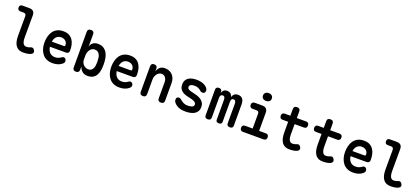

<svg xmlns="http://www.w3.org/2000/svg" viewBox="59 -1998 7082 3241"><g transform="rotate(20 3600.0 -377.0)"><path d="M326 -244Q326 -169 345.5 -134Q365 -99 403 -99Q420 -99 437 -102Q454 -105 473 -114Q498 -126 516 -119Q534 -112 547 -90Q561 -66 555.5 -47Q550 -28 528 -16Q496 0 460 5Q424 10 384 10Q343 10 311 -4Q279 -18 256.5 -47Q234 -76 222.5 -120.5Q211 -165 211 -227L212 -577Q212 -602 199.5 -614Q187 -626 163 -626H108Q82 -626 69 -639Q56 -652 56 -678Q56 -704 69 -717Q82 -730 108 -730H230Q279 -730 303 -706Q327 -682 327 -633Z M1060 -149Q1082 -149 1095.5 -132Q1109 -115 1109 -94Q1109 -82 1104 -71Q1099 -60 1084 -46Q1068 -32 1050 -22Q1032 -12 1010.5 -4.5Q989 3 965 6.5Q941 10 913 10Q853 10 807.5 -10.5Q762 -31 731.5 -68.5Q701 -106 684.5 -158Q668 -210 668 -271Q668 -327 681 -379.5Q694 -432 722 -472Q750 -512 795.5 -536Q841 -560 907 -560Q968 -560 1009 -538.5Q1050 -517 1075.5 -480Q1101 -443 1112 -394.5Q1123 -346 1123 -290Q1123 -266 1109 -251Q1095 -236 1070 -236H780Q785 -200 797.5 -174Q810 -148 828 -131.5Q846 -115 868.5 -107Q891 -99 917 -99Q957 -99 985 -111.5Q1013 -124 1027 -136Q1036 -143 1043.5 -146Q1051 -149 1060 -149ZM781 -328H1003Q1008 -328 1012.5 -333Q1017 -338 1017 -353Q1017 -371 1010 -388.5Q1003 -406 989 -420Q975 -434 954 -442.5Q933 -451 907 -451Q880 -451 858.5 -442Q837 -433 821 -417Q805 -401 795 -378.5Q785 -356 781 -328Z M1334 10Q1305 10 1291 -4.5Q1277 -19 1277 -47V-682Q1277 -712 1291.5 -726Q1306 -740 1335 -740Q1364 -740 1378.5 -726Q1393 -712 1393 -682V-457Q1401 -504 1437 -532Q1473 -560 1525 -560Q1590 -560 1630.5 -533.5Q1671 -507 1694.5 -464.5Q1718 -422 1726.5 -369Q1735 -316 1735 -264Q1735 -211 1727.5 -161.5Q1720 -112 1698.5 -73.5Q1677 -35 1639.5 -12.5Q1602 10 1543 10Q1511 10 1487 1.5Q1463 -7 1445 -22.5Q1427 -38 1414 -58.5Q1401 -79 1393 -104V-47Q1393 -19 1378.5 -4.5Q1364 10 1334 10ZM1518 -99Q1548 -99 1568 -113Q1588 -127 1599.5 -150Q1611 -173 1615 -203.5Q1619 -234 1619 -267Q1619 -300 1615.5 -332.5Q1612 -365 1600 -391.5Q1588 -418 1565.5 -434.5Q1543 -451 1506 -451Q1481 -451 1459.5 -438Q1438 -425 1423.5 -404Q1409 -383 1401 -357.5Q1393 -332 1393 -307V-227Q1393 -200 1403 -177Q1413 -154 1430 -136.5Q1447 -119 1470 -109Q1493 -99 1518 -99Z M2260 -149Q2282 -149 2295.5 -132Q2309 -115 2309 -94Q2309 -82 2304 -71Q2299 -60 2284 -46Q2268 -32 2250 -22Q2232 -12 2210.5 -4.5Q2189 3 2165 6.5Q2141 10 2113 10Q2053 10 2007.5 -10.5Q1962 -31 1931.5 -68.5Q1901 -106 1884.5 -158Q1868 -210 1868 -271Q1868 -327 1881 -379.5Q1894 -432 1922 -472Q1950 -512 1995.5 -536Q2041 -560 2107 -560Q2168 -560 2209 -538.5Q2250 -517 2275.5 -480Q2301 -443 2312 -394.5Q2323 -346 2323 -290Q2323 -266 2309 -251Q2295 -236 2270 -236H1980Q1985 -200 1997.5 -174Q2010 -148 2028 -131.5Q2046 -115 2068.5 -107Q2091 -99 2117 -99Q2157 -99 2185 -111.5Q2213 -124 2227 -136Q2236 -143 2243.5 -146Q2251 -149 2260 -149ZM1981 -328H2203Q2208 -328 2212.5 -333Q2217 -338 2217 -353Q2217 -371 2210 -388.5Q2203 -406 2189 -420Q2175 -434 2154 -442.5Q2133 -451 2107 -451Q2080 -451 2058.5 -442Q2037 -433 2021 -417Q2005 -401 1995 -378.5Q1985 -356 1981 -328Z M2596 -316V-48Q2596 -18 2582 -4Q2568 10 2539 10Q2509 10 2495 -4Q2481 -18 2481 -48V-503Q2481 -532 2495 -546Q2509 -560 2536 -560Q2564 -560 2579 -546Q2594 -532 2594 -503V-453Q2609 -504 2643 -532Q2677 -560 2729 -560Q2773 -560 2808 -545.5Q2843 -531 2867.5 -505Q2892 -479 2905.5 -443Q2919 -407 2919 -364V-48Q2919 -18 2905 -4Q2891 10 2861 10Q2832 10 2818 -4Q2804 -18 2804 -48V-336Q2804 -358 2798 -379Q2792 -400 2780.5 -416Q2769 -432 2751.5 -442Q2734 -452 2710 -452Q2684 -452 2663 -439Q2642 -426 2627.5 -406.5Q2613 -387 2604.5 -363Q2596 -339 2596 -316Z M3301 10Q3269 10 3240.5 6Q3212 2 3187.5 -7Q3163 -16 3141 -30.5Q3119 -45 3099 -67Q3088 -79 3082 -93.5Q3076 -108 3076 -124Q3076 -150 3089 -162Q3102 -174 3122 -174Q3132 -174 3142 -170.5Q3152 -167 3162 -158Q3193 -131 3225 -114Q3257 -97 3300 -97Q3317 -97 3337 -99Q3357 -101 3374 -107Q3391 -113 3402 -124Q3413 -135 3413 -154Q3413 -172 3402 -184.5Q3391 -197 3374 -206.5Q3357 -216 3337 -221.5Q3317 -227 3300 -230Q3264 -238 3227.5 -248Q3191 -258 3161.5 -276.5Q3132 -295 3113.5 -325Q3095 -355 3095 -403Q3095 -445 3110.5 -474.5Q3126 -504 3153 -523Q3180 -542 3217.5 -551Q3255 -560 3300 -560Q3363 -560 3416 -540Q3469 -520 3497 -483Q3504 -473 3508 -462.5Q3512 -452 3512 -439Q3512 -416 3499.5 -402Q3487 -388 3464 -388Q3453 -388 3440.5 -392Q3428 -396 3418 -407Q3398 -426 3370.5 -439.5Q3343 -453 3300 -453Q3281 -453 3264.5 -450Q3248 -447 3235.5 -440.5Q3223 -434 3216.5 -424Q3210 -414 3210 -400Q3210 -384 3218.5 -373Q3227 -362 3240.5 -355Q3254 -348 3270 -343.5Q3286 -339 3300 -336Q3338 -328 3378.5 -316.5Q3419 -305 3452.5 -285Q3486 -265 3507.5 -233Q3529 -201 3529 -152Q3529 -105 3510 -74Q3491 -43 3459.5 -24.5Q3428 -6 3386.5 2Q3345 10 3301 10Z M3702 4Q3677 4 3661.5 -8Q3646 -20 3646 -47V-511Q3646 -536 3661.5 -548Q3677 -560 3700 -560Q3725 -560 3740 -547Q3755 -534 3755 -511V-483Q3764 -519 3785 -539.5Q3806 -560 3848 -560Q3891 -560 3914.5 -536.5Q3938 -513 3943 -483Q3950 -514 3974.5 -537Q3999 -560 4045 -560Q4073 -560 4093.5 -550.5Q4114 -541 4127.5 -523Q4141 -505 4147 -480.5Q4153 -456 4153 -427V-47Q4153 -20 4138 -8Q4123 4 4098 4Q4073 4 4057.5 -8.5Q4042 -21 4042 -48V-402Q4042 -425 4032 -443.5Q4022 -462 3997 -462Q3972 -462 3962.5 -444Q3953 -426 3953 -403V-42Q3953 -17 3938 -6.5Q3923 4 3900 4Q3877 4 3862 -6.5Q3847 -17 3847 -42V-402Q3847 -425 3837.5 -443.5Q3828 -462 3802 -462Q3778 -462 3767.5 -444.5Q3757 -427 3757 -403V-48Q3757 -21 3742 -8.5Q3727 4 3702 4Z M4704 -109Q4730 -109 4743.5 -95Q4757 -81 4757 -55Q4757 -29 4743 -14.5Q4729 0 4704 0H4332Q4306 0 4292.5 -14.5Q4279 -29 4279 -55Q4279 -81 4292.5 -95Q4306 -109 4332 -109H4468V-374Q4468 -397 4456.5 -409Q4445 -421 4422 -421H4354Q4327 -421 4313 -435Q4299 -449 4299 -475Q4299 -501 4313 -515.5Q4327 -530 4354 -530H4487Q4536 -530 4560 -506Q4584 -482 4584 -433V-109ZM4520 -624Q4484 -624 4462.5 -642.5Q4441 -661 4441 -693Q4441 -726 4462.5 -745Q4484 -764 4520 -764Q4556 -764 4577.5 -745Q4599 -726 4599 -693Q4599 -661 4577.5 -642.5Q4556 -624 4520 -624Z M5276 -530Q5302 -530 5315 -516Q5328 -502 5328 -476Q5328 -450 5315 -435.5Q5302 -421 5276 -421H5108V-244Q5108 -169 5127 -134Q5146 -99 5184 -99Q5202 -99 5218.5 -102Q5235 -105 5255 -114Q5280 -126 5298 -119Q5316 -112 5328 -90Q5342 -66 5336.5 -47Q5331 -28 5309 -16Q5277 0 5241.5 5Q5206 10 5165 10Q5124 10 5092 -4Q5060 -18 5038 -47Q5016 -76 5004 -120.5Q4992 -165 4992 -227V-421H4890Q4865 -421 4852 -435Q4839 -449 4839 -475Q4839 -501 4852 -515.5Q4865 -530 4891 -530H4992V-647Q4992 -677 5006.5 -691Q5021 -705 5050 -705Q5079 -705 5093.5 -691Q5108 -677 5108 -647V-530Z M5876 -530Q5902 -530 5915 -516Q5928 -502 5928 -476Q5928 -450 5915 -435.5Q5902 -421 5876 -421H5708V-244Q5708 -169 5727 -134Q5746 -99 5784 -99Q5802 -99 5818.5 -102Q5835 -105 5855 -114Q5880 -126 5898 -119Q5916 -112 5928 -90Q5942 -66 5936.5 -47Q5931 -28 5909 -16Q5877 0 5841.5 5Q5806 10 5765 10Q5724 10 5692 -4Q5660 -18 5638 -47Q5616 -76 5604 -120.5Q5592 -165 5592 -227V-421H5490Q5465 -421 5452 -435Q5439 -449 5439 -475Q5439 -501 5452 -515.5Q5465 -530 5491 -530H5592V-647Q5592 -677 5606.5 -691Q5621 -705 5650 -705Q5679 -705 5693.5 -691Q5708 -677 5708 -647V-530Z M6460 -149Q6482 -149 6495.5 -132Q6509 -115 6509 -94Q6509 -82 6504 -71Q6499 -60 6484 -46Q6468 -32 6450 -22Q6432 -12 6410.5 -4.5Q6389 3 6365 6.5Q6341 10 6313 10Q6253 10 6207.5 -10.5Q6162 -31 6131.5 -68.5Q6101 -106 6084.5 -158Q6068 -210 6068 -271Q6068 -327 6081 -379.5Q6094 -432 6122 -472Q6150 -512 6195.5 -536Q6241 -560 6307 -560Q6368 -560 6409 -538.5Q6450 -517 6475.5 -480Q6501 -443 6512 -394.5Q6523 -346 6523 -290Q6523 -266 6509 -251Q6495 -236 6470 -236H6180Q6185 -200 6197.5 -174Q6210 -148 6228 -131.5Q6246 -115 6268.5 -107Q6291 -99 6317 -99Q6357 -99 6385 -111.5Q6413 -124 6427 -136Q6436 -143 6443.5 -146Q6451 -149 6460 -149ZM6181 -328H6403Q6408 -328 6412.5 -333Q6417 -338 6417 -353Q6417 -371 6410 -388.5Q6403 -406 6389 -420Q6375 -434 6354 -442.5Q6333 -451 6307 -451Q6280 -451 6258.5 -442Q6237 -433 6221 -417Q6205 -401 6195 -378.5Q6185 -356 6181 -328Z M6926 -244Q6926 -169 6945.5 -134Q6965 -99 7003 -99Q7020 -99 7037 -102Q7054 -105 7073 -114Q7098 -126 7116 -119Q7134 -112 7147 -90Q7161 -66 7155.5 -47Q7150 -28 7128 -16Q7096 0 7060 5Q7024 10 6984 10Q6943 10 6911 -4Q6879 -18 6856.5 -47Q6834 -76 6822.5 -120.5Q6811 -165 6811 -227L6812 -577Q6812 -602 6799.5 -614Q6787 -626 6763 -626H6708Q6682 -626 6669 -639Q6656 -652 6656 -678Q6656 -704 6669 -717Q6682 -730 6708 -730H6830Q6879 -730 6903 -706Q6927 -682 6927 -633Z"/></g></svg>

Font: Maple Mono NL SemiBold
Style: Regular
Weight: 600
Monospace: yes
Designer: subframe7536
Version: Version 7.000